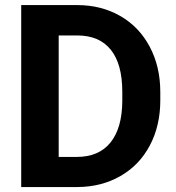

<svg xmlns="http://www.w3.org/2000/svg" viewBox="-20 -754 711 774"><path d="M65.5 0V-733.5H291.2Q387.9 -733.5 464.2 -689.9Q540.6 -646.3 583.4 -566Q626.2 -485.6 626.2 -383.4V-349.6Q626.2 -247.4 584.1 -167.8Q542.1 -88.2 465.5 -44.3Q388.9 -0.5 292.7 0ZM216.6 -611.1V-121.4H289.7Q378.3 -121.4 425.2 -179.3Q472 -237.3 473 -345.1V-383.9Q473 -495.7 426.7 -553.4Q380.4 -611.1 291.2 -611.1Z"/></svg>

Font: Vazir FD
Style: Bold
Weight: 700
Foundry: DejaVu fonts team - Redesigned by Saber Rastikerdar
Version: Version 21.10;October 20, 2019;FontCreator 12.0.0.2547 64-bi